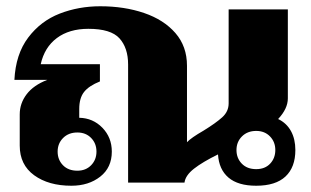

<svg xmlns="http://www.w3.org/2000/svg" viewBox="-20 -583 994 613"><path d="M923 -104Q923 -49 891.5 -19.5Q860 10 798 10Q740 10 709.5 -16Q679 -42 676 -90Q627 -66 599.5 -44.5Q572 -23 569 0H389V-377Q389 -430 361.5 -460.5Q334 -491 262 -491Q201 -491 161.5 -461.5Q122 -432 110 -378H299V-323Q264 -309 248.5 -289.5Q233 -270 233 -235V-207Q277 -206 307 -175Q337 -144 337 -99Q337 -48 300 -19Q263 10 208 10Q135 10 89 -23.5Q43 -57 43 -118V-218Q43 -253 65 -282Q87 -311 131 -328H26Q30 -410 70 -463Q110 -516 170.5 -539.5Q231 -563 300 -563Q377 -563 440 -541.5Q503 -520 540 -477.5Q577 -435 577 -373V-129Q590 -143 630 -166Q669 -190 689.5 -208.5Q710 -227 710 -253V-553H899V-269Q899 -236 868 -203Q895 -190 909 -164.5Q923 -139 923 -104ZM859 -104Q859 -130 842 -147.5Q825 -165 798 -165Q770 -165 752.5 -147.5Q735 -130 735 -104Q735 -78 752 -60.5Q769 -43 798 -43Q826 -43 842.5 -60.5Q859 -78 859 -104ZM164 -99Q164 -73 181 -55.5Q198 -38 227 -38Q254 -38 271 -55.5Q288 -73 288 -99Q288 -125 271 -142.5Q254 -160 227 -160Q199 -160 181.5 -142.5Q164 -125 164 -99Z"/></svg>

Font: Taviraj ExtraBold
Style: Regular
Weight: 800
Designer: Katatrad Team
Foundry: CadsonDemak
Version: Version 1.001